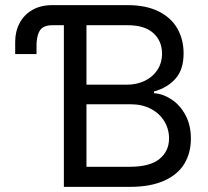

<svg xmlns="http://www.w3.org/2000/svg" viewBox="-20 -727 811 747"><path d="M122.1 -543.9V-516.6H39.1V-564.5Q39.1 -604.5 56.2 -637Q73.2 -669.4 105.7 -688.2Q138.2 -707 182.6 -707H476.6Q548.3 -707 597.2 -682.6Q646 -658.2 670.2 -615.7Q694.3 -573.2 694.3 -519.5Q694.3 -456.1 662.6 -420.7Q630.9 -385.3 579.1 -371.1V-364.3Q613.3 -362.3 646.5 -340.8Q679.7 -319.3 701.2 -280Q722.7 -240.7 722.7 -187.5Q722.7 -132.3 697.5 -90.3Q672.4 -48.3 619.1 -24.2Q565.9 0 485.4 0H228.5V-628.9H184.6Q146.5 -628.9 133.8 -606.2Q121.1 -583.5 122.1 -543.9ZM637.7 -188.5Q637.7 -224.6 619.4 -255.1Q601.1 -285.6 567.1 -303.5Q533.2 -321.3 489.3 -321.3H316.4V-78.1H484.4Q563 -78.1 600.3 -108.4Q637.7 -138.7 637.7 -188.5ZM610.4 -518.6Q610.4 -567.4 576.7 -598.1Q543 -628.9 476.6 -628.9H316.4V-397.5H473.6Q511.7 -397.5 543 -412.4Q574.2 -427.2 592.3 -454.8Q610.4 -482.4 610.4 -518.6Z"/></svg>

Font: Pretendard
Style: Regular
Weight: 400
Designer: Base glyphs from Inter by Rasmus Andersson; Hangeul glyphs from Noto Sans CJK(Source Han Sans) by Jang Soo-young and Kan
Foundry: Kil Hyung-jin
Version: Version 1.309